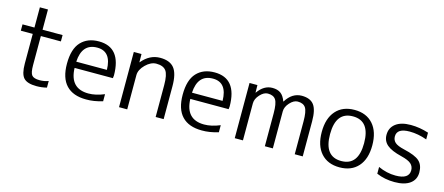

<svg xmlns="http://www.w3.org/2000/svg" viewBox="-48 -1213 4037 1745"><g transform="rotate(15 1970.5 -340.0)"><path d="M238.3 -690.4V-500H426.8V-440.4H238.3V-167Q238.3 -94.7 257.3 -72.3Q276.4 -49.8 330.1 -49.8Q375 -49.8 413.1 -64.5V-2Q366.2 9.8 317.4 9.8Q229.5 9.8 195.8 -26.9Q162.1 -63.5 162.1 -160.2V-440.4H49.8V-500H162.1V-690.4Z M609.4 -240.2Q615.2 -47.9 790 -47.9Q858.4 -47.9 938.5 -81.1V-14.6Q856.4 10.7 783.2 9.8Q660.2 9.8 596.2 -57.6Q532.2 -125 532.2 -259.8Q532.2 -398.4 593.8 -464.4Q655.3 -530.3 761.7 -530.3Q971.7 -530.3 972.7 -266.6Q972.7 -257.8 969.7 -240.2ZM609.4 -298.8H897.5Q894.5 -471.7 761.7 -471.7Q619.1 -471.7 609.4 -298.8Z M1164.1 -519.5 1165 -442.4H1167Q1239.3 -530.3 1338.9 -530.3Q1429.7 -530.3 1470.7 -479Q1511.7 -427.7 1511.7 -309.6V0H1436.5V-299.8Q1436.5 -398.4 1409.7 -434.1Q1382.8 -469.7 1318.4 -469.7Q1266.6 -469.7 1217.8 -421.4Q1168.9 -373 1168.9 -322.3V0H1091.8V-519.5Z M1698.2 -240.2Q1704.1 -47.9 1878.9 -47.9Q1947.3 -47.9 2027.3 -81.1V-14.6Q1945.3 10.7 1872.1 9.8Q1749 9.8 1685.1 -57.6Q1621.1 -125 1621.1 -259.8Q1621.1 -398.4 1682.6 -464.4Q1744.1 -530.3 1850.6 -530.3Q2060.5 -530.3 2061.5 -266.6Q2061.5 -257.8 2058.6 -240.2ZM1698.2 -298.8H1986.3Q1983.4 -471.7 1850.6 -471.7Q1708 -471.7 1698.2 -298.8Z M2254.9 -519.5 2255.9 -449.2H2257.8Q2314.5 -530.3 2394.5 -530.3Q2442.4 -530.3 2472.2 -508.8Q2502 -487.3 2520.5 -436.5H2522.5Q2579.1 -529.3 2669.9 -530.3Q2750 -530.3 2785.2 -484.4Q2820.3 -438.5 2820.3 -330.1V0H2745.1V-309.6Q2745.1 -402.3 2723.6 -436Q2702.1 -469.7 2648.4 -469.7Q2611.3 -469.7 2575.2 -430.2Q2539.1 -390.6 2539.1 -348.6V0H2463.9V-309.6Q2463.9 -402.3 2442.4 -436Q2420.9 -469.7 2367.2 -469.7Q2330.1 -469.7 2293.9 -430.2Q2257.8 -390.6 2257.8 -348.6V0H2180.7V-519.5Z M2992.7 -459Q3055.7 -530.3 3167.5 -530.3Q3279.3 -530.3 3342.3 -459Q3405.3 -387.7 3405.3 -259.8Q3405.3 -131.8 3342.3 -61Q3279.3 9.8 3167.5 9.8Q3055.7 9.8 2992.7 -61Q2929.7 -131.8 2929.7 -259.8Q2929.7 -387.7 2992.7 -459ZM3007.8 -259.8Q3007.8 -49.8 3168 -49.8Q3328.1 -49.8 3328.1 -259.8Q3328.1 -469.7 3168 -469.7Q3007.8 -469.7 3007.8 -259.8Z M3702.1 -469.7Q3582 -469.7 3582 -392.6Q3582 -358.4 3606 -336.4Q3629.9 -314.5 3693.4 -299.8Q3801.8 -275.4 3841.8 -238.8Q3881.8 -202.1 3881.8 -132.8Q3881.8 -65.4 3830.6 -27.8Q3779.3 9.8 3685.5 9.8Q3592.8 9.8 3515.6 -23.4V-86.9Q3595.7 -49.8 3679.7 -49.8Q3805.7 -49.8 3805.7 -132.8Q3805.7 -168.9 3779.8 -192.9Q3753.9 -216.8 3685.5 -233.4Q3588.9 -256.8 3546.9 -293Q3504.9 -329.1 3504.9 -386.7Q3504.9 -453.1 3554.7 -491.7Q3604.5 -530.3 3696.3 -530.3Q3780.3 -530.3 3864.3 -502.9V-439.5Q3781.2 -469.7 3702.1 -469.7Z"/></g></svg>

Font: Mgen+ 1c regular
Style: Regular
Weight: 400
Designer: [Source Han Sans]
Ryoko NISHIZUKA  (kana & ideographs); Paul D. Hunt (Latin, Greek & Cyrillic); Wenlong ZHANG  (bopomofo
Version: Version 1.059.20150602